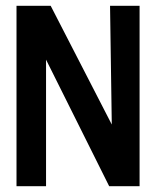

<svg xmlns="http://www.w3.org/2000/svg" viewBox="-20 -643 540 663"><path d="M37 0V-623H155L366 -213L360 -623H462V0H357L139 -437V0Z"/></svg>

Font: Inconsolata
Style: Bold
Weight: 700
Monospace: yes
Designer: Raph Levien, Cyreal, Brenton Simpson
Foundry: Raph Levien, Cyreal, Google
Version: Version 3.100; ttfautohint (v1.8.4.7-5d5b)